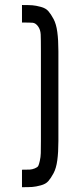

<svg xmlns="http://www.w3.org/2000/svg" viewBox="-20 -697 303 772"><path d="M68.4 -14.6Q89.8 -14.6 99.6 -15.1Q109.4 -15.6 120.1 -20Q130.9 -24.4 133.8 -29.8Q136.7 -35.2 140.1 -50.3Q143.6 -65.4 144 -81.5Q144.5 -97.7 144.5 -129.9V-491.2Q144.5 -539.1 143.6 -558.6Q142.6 -578.1 132.8 -591.3Q123 -604.5 111.3 -605.5Q99.6 -606.4 68.4 -606.4V-676.8Q95.7 -676.8 109.9 -675.8Q124 -674.8 144 -669.4Q164.1 -664.1 174.3 -652.3Q184.6 -640.6 195.3 -620.6Q206.1 -600.6 210.4 -568.4Q214.8 -536.1 214.8 -491.2V-129.9Q214.8 -85 210.4 -52.7Q206.1 -20.5 195.3 -0.5Q184.6 19.5 174.3 31.2Q164.1 43 144 48.3Q124 53.7 109.9 54.7Q95.7 55.7 68.4 55.7Z"/></svg>

Font: Jura
Style: DemiBold
Weight: 600
Version: Version 2.4